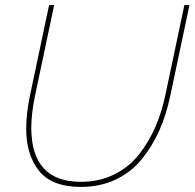

<svg xmlns="http://www.w3.org/2000/svg" viewBox="-20 -730 765 755"><path d="M83 -225Q83 -282 98 -355L173 -710H193L118 -355Q103 -283 103 -228Q103 -15 298 -15Q371 -15 430 -44.5Q489 -74 528 -124.5Q567 -175 591.5 -232Q616 -289 630 -355L705 -710H725L650 -355Q634 -279 606.5 -217Q579 -155 537 -103.5Q495 -52 434 -23.5Q373 5 298 5Q184 5 133.5 -58Q83 -121 83 -225Z"/></svg>

Font: Raleway-v4020 Thin
Style: Italic
Weight: 250
Italic angle: -12°
Designer: Matt McInerney, Pablo Impallari, Rodrigo Fuenzalida
Foundry: Matt McInerney, Pablo Impallari, Rodrigo Fuenzalida
Version: Version 4.020;PS 004.020;hotconv 1.0.88;makeotf.lib2.5.64775